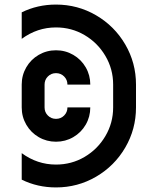

<svg xmlns="http://www.w3.org/2000/svg" viewBox="-20 -720 690 840"><path d="M225 0Q293 0 350 -33.5Q407 -67 441 -124.5Q475 -182 475 -250V-350Q475 -418 441 -475.5Q407 -533 350 -566.5Q293 -600 225 -600Q143 -600 75 -550V-666Q144 -700 225 -700Q320 -700 400.5 -653Q481 -606 528 -525.5Q575 -445 575 -350V-250Q575 -155 528 -74.5Q481 6 400.5 53Q320 100 225 100Q144 100 75 66V-50Q143 0 225 0ZM75 -350Q75 -391 95 -425.5Q115 -460 149.5 -480Q184 -500 225 -500Q266 -500 300.5 -480Q335 -460 355 -425.5Q375 -391 375 -350H275Q275 -371 260.5 -385.5Q246 -400 225 -400Q204 -400 189.5 -385.5Q175 -371 175 -350V-250Q175 -229 189.5 -214.5Q204 -200 225 -200Q246 -200 260.5 -214.5Q275 -229 275 -250H375Q375 -209 355 -174.5Q335 -140 300.5 -120Q266 -100 225 -100Q184 -100 149.5 -120Q115 -140 95 -174.5Q75 -209 75 -250Z"/></svg>

Font: Monoikos Medium
Style: Regular
Weight: 500
Designer: Brian Krent
Version: Version 0.088